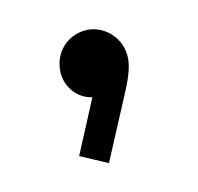

<svg xmlns="http://www.w3.org/2000/svg" viewBox="-53 -177 382 370"><g transform="rotate(-15 137.5 8.5)"><path d="M71 110 123 138 189 13C206 -19 211 -38 211 -53C211 -91 180 -121 145 -121C107 -121 78 -91 78 -53C78 -22 100 2 125 7Z"/></g></svg>

Font: MV Cash
Style: Regular
Weight: 400
Designer: Rodrigo Fuenzalida
Foundry: fragTYPE
Version: Version 1.100;Glyphs 3.1.2 (3151)